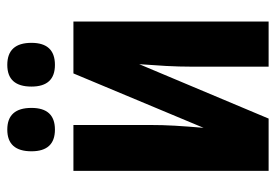

<svg xmlns="http://www.w3.org/2000/svg" viewBox="-138 -638 775 540"><g transform="rotate(-90 250.0 -367.5)"><path d="M40 0H187L340 -364Q337 -325 335 -288.5Q333 -252 333 -216V0H460V-549H314L161 -183Q165 -230 167 -264Q169 -298 169 -336V-549H40ZM338 -601Q400 -601 400 -667Q400 -735 338 -735Q277 -735 277 -667Q277 -601 338 -601ZM156 -601Q217 -601 217 -667Q217 -735 156 -735Q95 -735 95 -667Q95 -601 156 -601Z"/></g></svg>

Font: Noto Sans Mono Condensed Extra
Style: Regular
Weight: 800
Width: 3
Designer: Monotype Design Team
Foundry: Monotype Imaging Inc.
Version: Version 1.900